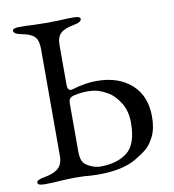

<svg xmlns="http://www.w3.org/2000/svg" viewBox="-76 -720 720 793"><g transform="rotate(-10 284.0 -324.0)"><path d="M19 -6Q19 -13 27 -17Q35 -21 52 -24Q92 -31 111 -48Q130 -65 130 -100V-549Q130 -584 115 -599.5Q100 -615 62 -622Q29 -628 29 -642Q29 -653 58 -653Q86 -653 122 -651L175 -650L223 -651Q255 -653 284 -653Q313 -653 313 -642Q313 -628 280 -622Q241 -615 224.5 -599.5Q208 -584 208 -550V-383Q208 -360 224 -360L232 -362Q286 -378 332 -378Q424 -378 478.5 -329Q533 -280 533 -194Q533 -144 517 -111.5Q501 -79 481.5 -63Q462 -47 433 -30Q376 4 273 4L243 3Q216 0 178 0Q153 0 117 2Q89 5 48 5Q19 5 19 -6ZM443 -184Q443 -233 421 -268Q399 -303 373 -318Q352 -330 334 -336Q316 -342 283 -342Q269 -342 249 -339Q229 -336 221 -332Q208 -326 208 -307V-103Q208 -67 223 -52Q232 -43 251 -35Q270 -27 287 -27Q358 -27 400.5 -60Q443 -93 443 -184Z"/></g></svg>

Font: EB Garamond
Style: Regular
Weight: 400
Designer: Georg Duffner and Octavio Pardo
Foundry: Georg Duffner
Version: Version 1.000; ttfautohint (v1.6)